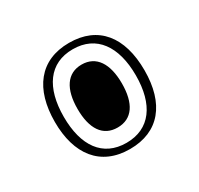

<svg xmlns="http://www.w3.org/2000/svg" viewBox="-107 -590 755 727"><g transform="rotate(-30 270.5 -227.0)"><path d="M270 5C397 5 466 -81 466 -226C466 -373 397 -459 270 -459C141 -459 74 -369 74 -226C74 -85 141 5 270 5ZM270 -22C167 -22 113 -99 113 -226C113 -353 167 -431 270 -431C373 -431 428 -353 428 -226C428 -99 373 -22 270 -22ZM270 -89C334 -89 367 -139 367 -226C367 -312 334 -364 270 -364C206 -364 173 -312 173 -226C173 -139 206 -89 270 -89Z"/></g></svg>

Font: Noto Serif Thai SemiCondensed ExtraLight
Style: Regular
Weight: 200
Width: 4
Designer: Monotype Design Team
Foundry: Monotype Imaging Inc.
Version: Version 2.002